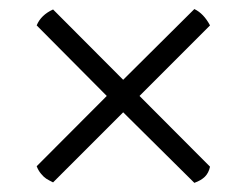

<svg xmlns="http://www.w3.org/2000/svg" viewBox="-20 -602 546 424"><path d="M97.2 -581.1 252 -425.8 409.2 -582Q429.7 -572.3 443.8 -545.9L288.1 -390.1L443.8 -233.9Q440.9 -220.2 432.6 -211.9Q424.3 -203.6 409.2 -198.2L252 -354L97.2 -199.2Q87.4 -204.1 82 -207.5Q76.7 -210.9 70.6 -218.3Q64.5 -225.6 61 -234.9L215.8 -390.1L61 -545.9Q70.3 -568.8 97.2 -581.1Z"/></svg>

Font: Adamina
Style: Regular
Weight: 400
Designer: Cyreal (www.cyreal.org)
Foundry: Cyreal (www.cyreal.org)
Version: Version 1.010